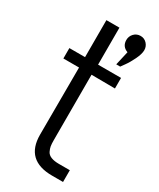

<svg xmlns="http://www.w3.org/2000/svg" viewBox="-196 -828 737 891"><g transform="rotate(30 172.5 -382.5)"><path d="M264.2 -669.9Q231 -682.1 231 -716.8Q231 -736.8 244.9 -751.5Q258.8 -766.1 279.8 -766.1Q299.8 -766.1 313.5 -751.5Q327.1 -736.8 327.1 -716.8Q327.1 -696.8 312.5 -666.5Q297.9 -636.2 283.2 -616.2L268.1 -595.2H247.1ZM248 1Q104 1 104 -136.2L105 -496.1H21V-551.8H105V-750H174.8V-551.8H297.9V-495.1L171.9 -496.1V-146Q171.9 -126 173.8 -114Q175.8 -102.1 182.4 -88.6Q189 -75.2 205.6 -68.6Q222.2 -62 248 -62H306.2V1Z"/></g></svg>

Font: Oakes Grotesk
Style: Light
Weight: 300
Designer: Samuel Oakes
Foundry: Samuel Oakes
Version: Version 1.0 | wf-rip DC20170320